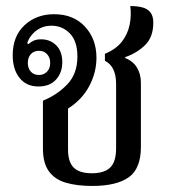

<svg xmlns="http://www.w3.org/2000/svg" viewBox="-20 -605 576 635"><path d="M285 10Q235 10 198.5 -0.5Q162 -11 142 -38Q122 -65 122 -114V-272Q169 -291 202.5 -326Q236 -361 236 -418Q236 -469 211 -494.5Q186 -520 150 -520Q129 -520 112.5 -511.5Q96 -503 85 -489.5Q74 -476 70 -462L74 -459Q83 -467 92.5 -471Q102 -475 116 -475Q146 -475 166 -455Q186 -435 186 -399Q186 -365 165.5 -342Q145 -319 107 -319Q67 -319 44.5 -347.5Q22 -376 22 -422Q22 -485 61 -521.5Q100 -558 159 -558Q223 -558 261 -517Q299 -476 299 -414Q299 -365 275 -320Q251 -275 205 -246V-110Q205 -70 223.5 -51Q242 -32 284 -32Q325 -32 344.5 -51Q364 -70 364 -115V-327Q364 -357 354.5 -376Q345 -395 327 -404V-427Q363 -442 382.5 -466.5Q402 -491 408.5 -522Q415 -553 411 -585Q434 -585 451 -580.5Q468 -576 477.5 -564Q487 -552 487 -530Q487 -482 459.5 -455.5Q432 -429 394 -416V-413Q420 -403 433 -381.5Q446 -360 446 -331V-119Q446 -47 405.5 -18.5Q365 10 285 10ZM109 -357Q125 -357 135.5 -368Q146 -379 146 -397Q146 -415 135.5 -426Q125 -437 109 -437Q92 -437 82 -426Q72 -415 72 -397Q72 -379 82 -368Q92 -357 109 -357Z"/></svg>

Font: Noto Serif Thai SemiCondensed
Style: Regular
Weight: 400
Width: 4
Designer: Monotype Design Team
Foundry: Monotype Imaging Inc.
Version: Version 2.002